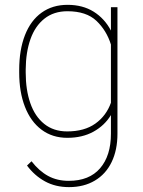

<svg xmlns="http://www.w3.org/2000/svg" viewBox="-20 -558 588 791"><path d="M91.3 124 109.9 106.4Q141.6 147 178.5 167Q215.3 187 263.2 187Q347.7 187 392.3 135.3Q437 83.5 437 -7.3V-84Q411.1 -41 365.2 -15.6Q319.3 9.8 257.3 9.8Q195.8 9.8 151.1 -23.7Q106.4 -57.1 82.8 -117.9Q59.1 -178.7 59.1 -259.3V-269.5Q59.1 -352.5 82.8 -413.1Q106.4 -473.6 151.4 -505.9Q196.3 -538.1 258.3 -538.1Q320.8 -538.1 366 -509.8Q411.1 -481.4 437 -432.1V-528.3H463.9V-7.3Q463.9 60.1 439.9 109.6Q416 159.2 370.8 186Q325.7 212.9 264.2 212.9Q208.5 212.9 165.3 189.2Q122.1 165.5 91.3 124ZM85.9 -259.3Q85.9 -187.5 105 -132.8Q124 -78.1 162.4 -47.4Q200.7 -16.6 256.8 -16.6Q327.6 -16.6 372.8 -48.8Q418 -81.1 437 -134.8V-374.5Q418.9 -432.6 377.2 -472.2Q335.4 -511.7 257.8 -511.7Q201.7 -511.7 163.1 -481.2Q124.5 -450.7 105.5 -396.7Q86.4 -342.8 85.9 -272Z"/></svg>

Font: Mardoto Thin
Style: Regular
Weight: 250
Designer: Christian Robertson, Vahan Hovhannisyan
Foundry: Google
Version: Version 1.000